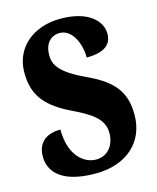

<svg xmlns="http://www.w3.org/2000/svg" viewBox="-111 -801 726 888"><g transform="rotate(-15 252.0 -357.0)"><path d="M237 10C385 10 480 -76 480 -206C480 -304 444 -370 317 -429C193 -486 170 -526 170 -574C170 -632 202 -661 243 -661C302 -661 335 -586 335 -519C425 -519 456 -553 456 -601C456 -661 398 -724 263 -724C136 -724 38 -648 38 -526C38 -432 73 -363 199 -302C290 -258 346 -224 346 -155C346 -100 314 -52 256 -52C197 -52 131 -104 131 -229C75 -229 20 -205 20 -128C20 -70 57 10 237 10Z"/></g></svg>

Font: Noto Serif Ethiopic ExtraCondensed Black
Style: Regular
Weight: 900
Width: 2
Designer: Monotype Design Team
Foundry: Monotype Imaging Inc.
Version: Version 2.102